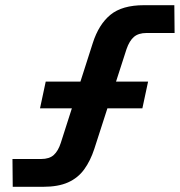

<svg xmlns="http://www.w3.org/2000/svg" viewBox="-20 -719 692 739"><path d="M29 0 28 -107H138Q170 -107 187 -122.5Q204 -138 214 -169L337 -553Q360 -625 405 -662Q450 -699 534 -699H651L652 -592H544Q513 -592 495.5 -577Q478 -562 467 -530L343 -146Q328 -100 304 -67Q280 -34 242 -17Q204 0 146 0ZM134 -302 156 -405H550L528 -302Z"/></svg>

Font: Azeret Mono Thin SemiBold
Style: Italic
Weight: 600
Italic angle: -12°
Version: Version 1.002